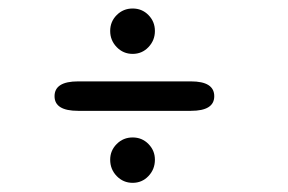

<svg xmlns="http://www.w3.org/2000/svg" viewBox="-20 -510 659 440"><path d="M105 -289.5Q105 -323.5 159 -323.5H417.5Q471 -323.5 471 -289.5Q471 -256 417.5 -256H159Q105 -256 105 -289.5ZM284 -91Q262.5 -91 247.5 -106.5Q232.5 -122 232.5 -144Q232.5 -165 247.5 -180Q262.5 -195 284 -195Q305.5 -195 320.2 -180Q335 -165 335 -144Q335 -122 320.2 -106.5Q305.5 -91 284 -91ZM284 -386.5Q262.5 -386.5 247.5 -402Q232.5 -417.5 232.5 -439Q232.5 -460.5 247.5 -475.5Q262.5 -490.5 284 -490.5Q305.5 -490.5 320.2 -475.5Q335 -460.5 335 -439Q335 -417.5 320.2 -402Q305.5 -386.5 284 -386.5Z"/></svg>

Font: Sono Monospace
Style: Regular
Weight: 400
Designer: Tyler Finck
Foundry: Tyler Finck
Version: Version 2.112